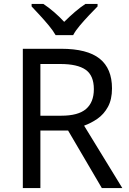

<svg xmlns="http://www.w3.org/2000/svg" viewBox="-20 -964 662 984"><path d="M294 -714Q427 -714 490.5 -663.5Q554 -613 554 -511Q554 -454 533 -416Q512 -378 479.5 -355.5Q447 -333 411 -320L607 0H502L329 -295H187V0H97V-714ZM289 -636H187V-371H294Q381 -371 421 -405.5Q461 -440 461 -507Q461 -577 419 -606.5Q377 -636 289 -636ZM265 -784Q252 -807 230 -833.5Q208 -860 184 -886Q160 -912 142 -931V-944H202Q228 -927 256 -903Q284 -879 309 -852Q336 -879 364 -903Q392 -927 418 -944H480V-931Q461 -912 436.5 -886Q412 -860 389.5 -833.5Q367 -807 355 -784Z"/></svg>

Font: Noto Sans Gothic
Style: Regular
Weight: 400
Designer: Monotype Design Team
Foundry: Monotype Imaging Inc.
Version: Version 2.001; ttfautohint (v1.8.4.7-5d5b)